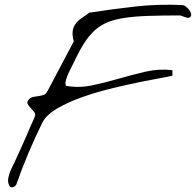

<svg xmlns="http://www.w3.org/2000/svg" viewBox="-20 -795 832 815"><path d="M17.6 -10.7Q12.7 -24.4 15.1 -38.6Q17.6 -52.7 23.4 -67.4Q29.3 -82 36.6 -95.7Q43.9 -109.4 48.8 -122.1Q53.7 -131.8 64.9 -156.7Q76.2 -181.6 88.4 -209.5Q100.6 -237.3 111.3 -262.7Q122.1 -288.1 127 -297.9Q132.8 -309.6 125.5 -318.8Q118.2 -328.1 109.9 -336.9Q101.6 -345.7 97.2 -354.5Q92.8 -363.3 104.5 -375Q111.3 -381.8 122.1 -383.8Q132.8 -385.7 144.5 -387.2Q156.2 -388.7 166 -392.6Q175.8 -396.5 181.6 -408.2L293 -619.1Q286.1 -645.5 288.6 -663.1Q291 -680.7 300.3 -693.4Q309.6 -706.1 324.7 -716.8Q339.8 -727.5 359.4 -741.2Q460 -756.8 557.1 -767.6Q654.3 -778.3 756.8 -773.4Q762.7 -772.5 771.5 -765.1Q780.3 -757.8 786.1 -748.5Q792 -739.3 791.5 -730.5Q791 -721.7 778.3 -718.8Q777.3 -718.8 772.5 -720.2Q767.6 -721.7 761.7 -723.6Q755.9 -725.6 751 -727.5Q746.1 -729.5 745.1 -729.5Q667 -729.5 609.4 -727.5Q551.8 -725.6 509.3 -719.2Q466.8 -712.9 436 -700.2Q405.3 -687.5 381.3 -665.5Q357.4 -643.6 336.4 -610.4Q315.4 -577.1 293 -529.3Q282.2 -508.8 273.4 -490.2Q265.6 -473.6 260.7 -457.5Q255.9 -441.4 259.8 -430.7Q314.5 -420.9 370.6 -432.6Q426.8 -444.3 483.4 -460.9Q540 -477.5 597.2 -490.7Q654.3 -503.9 711.9 -497.1V-474.6Q711.9 -472.7 675.8 -466.3Q639.6 -460 583.5 -448.7Q527.3 -437.5 460.4 -421.4Q393.6 -405.3 332 -383.8Q270.5 -362.3 223.6 -335Q176.8 -307.6 160.2 -275.4Q128.9 -211.9 100.6 -145Q72.3 -78.1 48.8 -10.7Q43 -2 32.7 0Q22.5 2 17.6 -10.7Z"/></svg>

Font: Nothing You Could Do
Style: Regular
Weight: 400
Version: Version 1.005